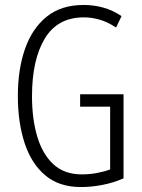

<svg xmlns="http://www.w3.org/2000/svg" viewBox="-20 -744 573 774"><path d="M303 -364H478V-25Q437 -7 392.5 1.5Q348 10 306 10Q218 10 162 -37.5Q106 -85 79 -168Q52 -251 52 -357Q52 -465 81 -547.5Q110 -630 168.5 -677Q227 -724 317 -724Q358 -724 396 -713.5Q434 -703 470 -679L448 -633Q415 -655 382.5 -664.5Q350 -674 318 -674Q212 -674 160.5 -588.5Q109 -503 109 -356Q109 -265 130 -194Q151 -123 195 -82Q239 -41 310 -41Q341 -41 370.5 -46.5Q400 -52 424 -61V-314H303Z"/></svg>

Font: Noto Sans Telugu ExtraCondensed Light
Style: Regular
Weight: 300
Width: 2
Designer: Jelle Bosma - Monotype Design Team
Foundry: Monotype Imaging Inc.
Version: Version 2.005; ttfautohint (v1.8.4.7-5d5b)